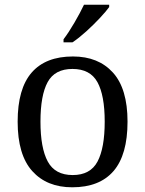

<svg xmlns="http://www.w3.org/2000/svg" viewBox="-20 -786 617 816"><path d="M287 10Q179 10 117 -59Q55 -128 55 -269Q55 -409 114.5 -477.5Q174 -546 290 -546Q398 -546 460 -477.5Q522 -409 522 -269Q522 -128 462.5 -59Q403 10 287 10ZM289 -42Q364 -42 394.5 -99.5Q425 -157 425 -269Q425 -381 394 -437Q363 -493 288 -493Q213 -493 182.5 -437Q152 -381 152 -269Q152 -157 183 -99.5Q214 -42 289 -42ZM250 -619Q272 -648 296.5 -690Q321 -732 337 -766H444V-756Q432 -739 405 -710Q378 -681 346.5 -652.5Q315 -624 288 -606H250Z"/></svg>

Font: Noto Serif Ahom
Style: Regular
Weight: 400
Designer: Monotype Design Team
Foundry: Monotype Imaging Inc.
Version: Version 2.007; ttfautohint (v1.8.4.7-5d5b)